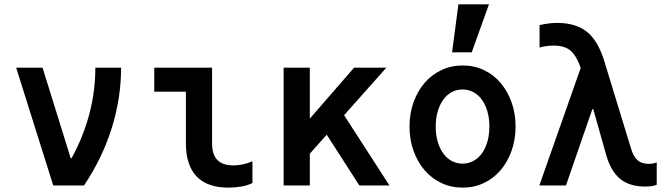

<svg xmlns="http://www.w3.org/2000/svg" viewBox="-20 -850 3040 880"><path d="M224 0H365Q449 -125 492 -262.5Q535 -400 535 -540H417Q417 -432 389.5 -327.5Q362 -223 308 -125H304L175 -540H54Z M952 -193Q952 -142 976 -117Q1000 -92 1050 -92Q1071 -92 1093 -96.5Q1115 -101 1137 -111V-11Q1114 0 1086 5Q1058 10 1027 10Q930 10 881 -41.5Q832 -93 832 -193V-430H687V-540H952Z M1280 0H1400V-540H1280ZM1347 -86 1751 -540H1603L1338 -235ZM1627 0H1765L1541 -347L1429 -308Z M2100.4 10Q2153 10 2197.5 -11Q2242 -32 2274 -69.5Q2306 -107 2324.5 -158.2Q2343 -209.4 2343 -270Q2343 -330.6 2324.5 -381.8Q2306 -433 2274 -470.5Q2242 -508 2197.4 -529Q2152.9 -550 2100.4 -550Q2048 -550 2003.2 -528.8Q1958.3 -507.6 1926.2 -470.3Q1894 -433 1875.5 -381.8Q1857 -330.6 1857 -270Q1857 -209.4 1875.5 -158.2Q1894 -107 1926.1 -69.7Q1958.2 -32.4 2003 -11.2Q2047.7 10 2100.4 10ZM2099.6 -100Q2072.9 -100 2050.2 -112.4Q2027.5 -124.8 2011.2 -147.4Q1995 -170 1986 -201.2Q1977 -232.4 1977 -270Q1977 -307.6 1986 -338.8Q1995 -370 2011.2 -392.6Q2027.5 -415.2 2050.2 -427.6Q2072.9 -440 2099.6 -440Q2127 -440 2150 -427.5Q2173 -415 2189.1 -392.5Q2205.1 -369.9 2214.1 -338.7Q2223 -307.6 2223 -270Q2223 -232.4 2214.1 -201.3Q2205.1 -170.1 2189.1 -147.5Q2173 -125 2150 -112.5Q2127 -100 2099.6 -100ZM2221 -830H2081L2052 -610H2142Z M2452 0H2574L2695 -350H2699L2758 -141Q2779 -66 2822 -30.5Q2865 5 2936 5Q2950 5 2963 3.5Q2976 2 2990 -3V-106Q2982 -102 2972.5 -100.5Q2963 -99 2953 -99Q2921 -99 2902 -115.5Q2883 -132 2872 -170L2749 -572Q2720 -665 2669 -705Q2618 -745 2534 -745Q2514 -745 2494.5 -742.5Q2475 -740 2453 -735V-632Q2470 -637 2485.5 -639Q2501 -641 2518 -641Q2566 -641 2593 -619.5Q2620 -598 2640 -543L2664 -477L2654 -574Z"/></svg>

Font: CommitMonoV142 ExtLt
Style: Regular
Weight: 200
Monospace: yes
Designer: Eigil Nikolajsen
Foundry: Eigil Nikolajsen
Version: Version 1.142